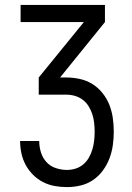

<svg xmlns="http://www.w3.org/2000/svg" viewBox="-20 -540 540 783"><path d="M253 223Q227 223 202.5 218.5Q178 214 155.5 202.5Q133 191 115 173Q97 155 85 133Q73 111 67.5 86Q62 61 62 36V35H140V36Q140 59 147 81.5Q154 104 169.5 121Q185 138 207.5 145.5Q230 153 253 153Q271 153 288.5 147.5Q306 142 320 130Q334 118 343 102Q352 86 357 68.5Q362 51 364 33Q366 15 366 -3Q366 -21 364 -39Q362 -57 356.5 -74Q351 -91 341.5 -106.5Q332 -122 317.5 -133Q303 -144 285.5 -149Q268 -154 250 -154H138V-224L322 -450H64V-520H408V-450L225 -224H250Q278 -224 305.5 -218Q333 -212 356.5 -197.5Q380 -183 398 -160.5Q416 -138 426 -112.5Q436 -87 440 -59Q444 -31 444 -3Q444 25 440 53Q436 81 426 107Q416 133 399 156Q382 179 359 194.5Q336 210 308.5 216.5Q281 223 253 223Z"/></svg>

Font: Huly
Style: Regular
Weight: 400
Designer: Belleve Invis
Foundry: Belleve Invis
Version: Version 33.2.5; ttfautohint (v1.8.4)